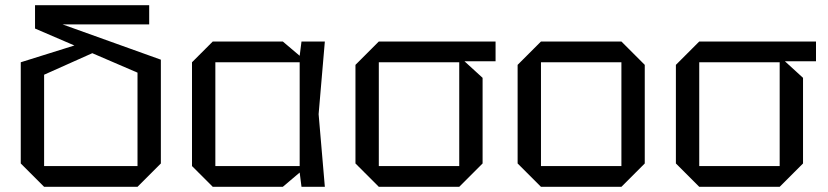

<svg xmlns="http://www.w3.org/2000/svg" viewBox="-20 -720 3190 740"><path d="M150 0 60 -90V-480L290 -552L376 -533L150 -432V-80H510V-440L115 -610V-700H555V-626H221L600 -490V-90L510 0Z M800 0 720 -80V-480L800 -560H1070L1135 -505L1142 -560H1232L1208 -280L1232 0H1142L1135 -55L1070 0ZM810 -80H1135V-480H810Z M1350 -90V-470L1440 -560H1890V-484H1770L1840 -420V-90L1750 0H1440ZM1440 -80H1750V-480H1440Z M1975 -90V-470L2065 -560H2375L2465 -470V-90L2375 0H2065ZM2065 -80H2375V-480H2065Z M2585 -90V-470L2675 -560H3125V-484H3005L3075 -420V-90L2985 0H2675ZM2675 -80H2985V-480H2675Z"/></svg>

Font: Tektur
Style: Regular
Weight: 400
Designer: Adam Jagosz
Foundry: Adam Jagosz
Version: Version 1.005;gftools[0.9.30]